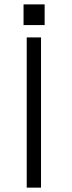

<svg xmlns="http://www.w3.org/2000/svg" viewBox="-20 -859 332 880"><path d="M87.9 -838.9V-744.1H184.6V-838.9ZM102.5 1H168V-687.5H102.5Z"/></svg>

Font: Dotum
Style: Regular
Weight: 400
Version: Version 2.21